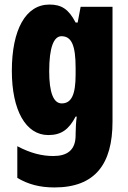

<svg xmlns="http://www.w3.org/2000/svg" viewBox="-20 -583 564 843"><path d="M197 -563C93 -563 32 -453 32 -272C32 -99 93 10 192 10C249 10 282 -14 312 -71H317C314 -51 312 -17 312 5V11C312 78 273 102 214 102C165 102 115 90 56 59V198C103 226 154 240 219 240C398 240 474 137 474 -49V-553H334L321 -484H312C281 -544 249 -563 197 -563ZM250 -424C294 -424 312 -384 312 -285V-256C312 -168 294 -129 251 -129C215 -129 196 -176 196 -270C196 -375 216 -424 250 -424Z"/></svg>

Font: Noto Sans Hebrew ExtraCondensed Black
Style: Regular
Weight: 900
Width: 2
Designer: Monotype Design Team
Foundry: Monotype Imaging Inc.
Version: Version 2.004